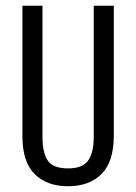

<svg xmlns="http://www.w3.org/2000/svg" viewBox="-20 -645 478 673"><path d="M128.9 -625V-165Q128.9 -109.4 147.5 -82Q166 -54.7 218.8 -54.7Q269.5 -54.7 289.1 -82.5Q308.6 -110.4 308.6 -165V-625H378.9V-168.9Q378.9 -78.1 335.9 -35.2Q293 7.8 218.8 7.8Q144.5 7.8 101.6 -34.7Q58.6 -77.1 58.6 -168V-625Z"/></svg>

Font: Sudo Variable
Style: Regular
Weight: 400
Monospace: yes
Designer: Jens Kutilek
Foundry: Jens Kutilek
Version: Version 0.040